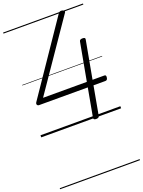

<svg xmlns="http://www.w3.org/2000/svg" viewBox="-262 -1128 1293 1739"><g transform="rotate(-20 385.0 -258.0)"><path d="M526 14Q512 14 505.5 9Q499 4 501 -6L551 -281H82Q69 -281 63.5 -291Q58 -301 67 -315L531 -997Q539 -1009 547.5 -1013.5Q556 -1018 571 -1015Q580 -1013 585.5 -1009.5Q591 -1006 592 -999.5Q593 -993 586 -984L138 -331H560L627 -696Q630 -715 657 -715Q672 -715 678 -710.5Q684 -706 682 -696L615 -331H728Q737 -331 741 -326.5Q745 -322 744 -310Q743 -296 737.5 -288.5Q732 -281 721 -281H606L556 -5Q553 14 526 14ZM0 490H770V500H0ZM0 -20H770V0H0ZM0 -505H770V-500H0ZM0 -1010H770V-1000H0Z"/></g></svg>

Font: Playwrite ZA Guides
Style: Regular
Weight: 400
Designer: Veronika Burian, José Scaglione
Foundry: TypeTogether
Version: Version 1.003